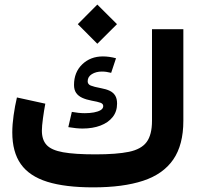

<svg xmlns="http://www.w3.org/2000/svg" viewBox="-20 -808 872 828"><path d="M315.5 -703.8 399.7 -619.3 484.5 -703.8 399.7 -788.3ZM335.9 -253.7Q379.6 -253.7 413.1 -266.4Q446.7 -279.1 465.8 -303.1Q484.9 -327.1 484.9 -361.1Q484.9 -382.7 476.7 -395.9Q468.5 -409.1 453.2 -416.4Q437.8 -423.7 416.6 -427.5Q384.7 -433.5 371.4 -439Q358.1 -444.5 358.1 -457.5Q358.1 -477 376.1 -488.2Q394.1 -499.4 419.2 -499.4Q438.6 -499.4 459.4 -493.9L480.3 -556.8Q450.9 -564.7 423.6 -564.7Q370.2 -564.7 334.7 -530.6Q299.2 -496.5 299.2 -441.6Q299.2 -420.7 308.3 -407.4Q317.5 -394.1 334.6 -386.2Q351.7 -378.4 375.8 -373.8Q401.6 -369.3 413.4 -364.9Q425.2 -360.5 425.2 -350.6Q425.2 -340 414.2 -333.2Q403.1 -326.5 385.1 -323.2Q367.1 -319.9 345.9 -319.9Q332.7 -319.9 318.1 -321.4Q303.5 -322.9 289.8 -325.5L274.6 -259.7Q310.5 -253.7 335.9 -253.7ZM391.8 -142.3Q302.1 -142.3 251.8 -151.4Q201.6 -160.5 181.1 -182.7Q160.6 -204.9 160.6 -244.5Q160.6 -263.9 165.3 -298.1Q169.9 -332.3 175.4 -360.9L53 -387.7Q44.3 -350.9 38.7 -310.8Q33 -270.7 33 -237.1Q33 -152.4 69.9 -100.2Q106.8 -48.1 184.1 -24Q261.3 0 382 0Q510.9 0 597.3 -28.5Q683.7 -57 727.2 -120.1Q770.7 -183.3 770.7 -287.1V-682H635.5V-287.1Q635.5 -226.9 612.4 -195.6Q589.4 -164.4 536.1 -153.3Q482.8 -142.3 391.8 -142.3Z"/></svg>

Font: Estedad VF
Style: Regular
Weight: 100
Designer: Amin Abedi
Version: Version 7.3